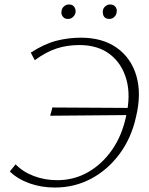

<svg xmlns="http://www.w3.org/2000/svg" viewBox="-20 -834 667 861"><path d="M226 7Q165 7 112 -12Q59 -31 24 -65L50 -97Q83 -63 132 -44.5Q181 -26 237 -26Q312 -26 375 -62Q438 -98 482.5 -162Q527 -226 545 -311Q567 -405 547 -477Q527 -549 473 -590.5Q419 -632 336 -632Q281 -632 233.5 -616.5Q186 -601 136 -564L118 -598Q178 -637 232 -651Q286 -665 343 -665Q440 -665 504 -619.5Q568 -574 591.5 -494Q615 -414 590 -310Q569 -215 516 -143.5Q463 -72 388.5 -32.5Q314 7 226 7ZM205 -315 215 -352 561 -350 552 -318ZM285 -749Q275 -749 268 -753.5Q261 -758 257.5 -766.5Q254 -775 256 -784Q257 -797 267 -805.5Q277 -814 289 -814Q300 -814 306.5 -809.5Q313 -805 316.5 -797Q320 -789 319 -779Q317 -767 307.5 -758Q298 -749 285 -749ZM470 -749Q460 -749 453 -753.5Q446 -758 443 -766.5Q440 -775 441 -784Q442 -797 452 -805.5Q462 -814 474 -814Q484 -814 491 -809.5Q498 -805 501.5 -797Q505 -789 503 -779Q502 -767 492.5 -758Q483 -749 470 -749Z"/></svg>

Font: Ysabeau Office ExtraLight
Style: Italic
Weight: 250
Italic angle: -12°
Designer: Christian Thalmann (Catharsis Fonts)
Version: Version 2.001;gftools[0.9.30]; featfreeze: tnum,lnum,ss02